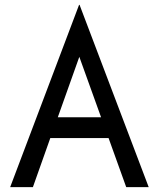

<svg xmlns="http://www.w3.org/2000/svg" viewBox="-20 -774 657 794"><path d="M307 -754H309L595 0H502L429 -203H188L116 0H22ZM398 -289 308 -539 219 -289Z"/></svg>

Font: Lineal
Style: Regular
Weight: 400
Designer: Created by Frank Adebiaye with contributions from Anton Moglia & Ariel Martín Pérez
Created by Frank ADEBIAYE with FontF
Foundry: Velvetyne Type Foundry
Version: Version 2.000